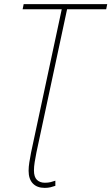

<svg xmlns="http://www.w3.org/2000/svg" viewBox="-20 -734 541 933"><path d="M197 179Q160 179 139.5 157.5Q119 136 119 96Q119 77 122.5 55Q126 33 131 7L280 -689H90L95 -714H501L496 -689H306L157 7Q152 32 148.5 54Q145 76 145 94Q145 126 159.5 140Q174 154 198 154Q214 154 226 151Q238 148 249 144V169Q238 173 225.5 176Q213 179 197 179Z"/></svg>

Font: Noto Sans SemiCondensed Thin
Style: Italic
Weight: 100
Width: 4
Italic angle: -12°
Designer: Monotype Design Team
Foundry: Monotype Imaging Inc.
Version: Version 2.013; ttfautohint (v1.8.4.7-5d5b)